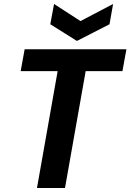

<svg xmlns="http://www.w3.org/2000/svg" viewBox="-20 -946 656 966"><path d="M104 -698H616L596 -588H411L307 0H166L270 -588H84ZM549 -926 531 -824 367 -740 233 -824 252 -926 385 -840Z"/></svg>

Font: SVN-Poppins SemiBold
Style: Italic
Weight: 600
Italic angle: -10°
Designer: Ninad Kale (Devanagari), Jonny Pinhorn (Latin)
Foundry: Indian Type Foundry
Version: Version 3.002 2017; ttfautohint (v1.8.3)